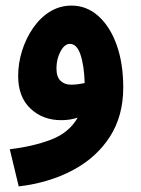

<svg xmlns="http://www.w3.org/2000/svg" viewBox="-20 -437 505 687"><path d="M47 230 15 97Q99 87 163 62.5Q227 38 258 -16Q231 -7 199 -7Q133 -7 89 -48.5Q45 -90 45 -165Q45 -211 59 -255.5Q73 -300 98.5 -337Q124 -374 159 -395.5Q194 -417 236 -417Q290 -417 332 -379.5Q374 -342 397.5 -276Q421 -210 421 -124Q421 -22 373 52.5Q325 127 240.5 172Q156 217 47 230ZM182 -192Q182 -162 196.5 -148Q211 -134 234 -134Q246 -134 258 -135.5Q270 -137 283 -140Q281 -203 268 -241.5Q255 -280 230 -280Q211 -280 196.5 -253Q182 -226 182 -192Z"/></svg>

Font: Noto Sans Arabic ExtCond ExtBd
Style: Regular
Weight: 800
Width: 2
Designer: Monotype Design Team, Nadine Chahine, Nizar Qandah and Khaled Hosny
Foundry: Monotype Imaging Inc.
Version: Version 2.012; ttfautohint (v1.8.4.7-5d5b)